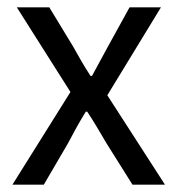

<svg xmlns="http://www.w3.org/2000/svg" viewBox="-20 -506 486 526"><path d="M14 0 173 -254 26 -486H115L180 -379Q191 -359 203 -338.5Q215 -318 228 -298H232Q243 -318 254 -338.5Q265 -359 276 -379L335 -486H421L274 -245L432 0H343L272 -113Q259 -135 246 -157Q233 -179 219 -200H215Q202 -179 190 -157.5Q178 -136 166 -113L100 0Z"/></svg>

Font: Source Sans Pro
Style: Regular
Weight: 400
Designer: Paul D. Hunt
Foundry: Adobe Systems Incorporated
Version: Version 2.021;PS 2.000;hotconv 1.0.86;makeotf.lib2.5.63406